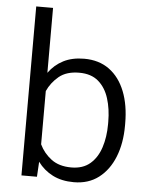

<svg xmlns="http://www.w3.org/2000/svg" viewBox="-54 -795 665 849"><g transform="rotate(5 279.0 -370.0)"><path d="M509.3 -269V-258.8Q509.3 -180.7 485.1 -120.1Q460.9 -59.6 415.5 -24.9Q370.1 9.8 305.2 9.8Q251 9.8 211.2 -10.5Q171.4 -30.8 145 -66.9L141.1 0H72.3V-750H147V-461.9Q173.3 -498.5 212.2 -518.3Q251 -538.1 304.2 -538.1Q370.1 -538.1 415.8 -504.6Q461.4 -471.2 485.4 -410.6Q509.3 -350.1 509.3 -269ZM434.1 -258.8V-269Q434.1 -326.2 419.4 -372.8Q404.8 -419.4 372.8 -447Q340.8 -474.6 287.6 -474.6Q231 -474.6 197.5 -446.8Q164.1 -418.9 147 -380.9V-144.5Q165 -106.4 199.5 -80.3Q233.9 -54.2 288.6 -54.2Q339.8 -54.2 371.8 -81.5Q403.8 -108.9 418.9 -155.3Q434.1 -201.7 434.1 -258.8Z"/></g></svg>

Font: Vazirmatn RD UI Light
Style: Regular
Weight: 300
Designer: Saber Rastikerdar
Foundry: Saber Rastikerdar
Version: Version 33.003